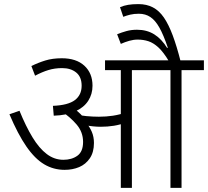

<svg xmlns="http://www.w3.org/2000/svg" viewBox="-20 -916 1014 936"><path d="M623 -574V0H569V-574H492V-622H732V-574ZM281 -632Q352 -632 391.5 -595.5Q431 -559 431 -498Q431 -457 410 -424.5Q389 -392 347 -373Q305 -354 242 -352L238 -400Q312 -403 345 -428Q378 -453 378 -498Q378 -541 351.5 -562.5Q325 -584 283 -584Q247 -584 216 -574.5Q185 -565 151 -547L133 -594Q165 -610 200.5 -621Q236 -632 281 -632ZM438 -219Q438 -174 418 -144.5Q398 -115 366 -101.5Q334 -88 295 -88Q241 -88 195.5 -115Q150 -142 108.5 -202Q67 -262 26 -359L75 -376Q106 -300 138.5 -246.5Q171 -193 208 -165Q245 -137 289 -137Q330 -137 357.5 -157Q385 -177 385 -224Q385 -272 353.5 -309Q322 -346 275 -377L316 -384H345Q358 -374 372 -360.5Q386 -347 396 -333L399 -319Q417 -298 427.5 -273.5Q438 -249 438 -219ZM462 -347Q498 -347 531 -352Q564 -357 602 -370V-321Q567 -308 535.5 -303Q504 -298 471 -298Q454 -298 434 -300Q414 -302 397 -305.5Q380 -309 370 -313L334 -351L337 -361Q368 -353 400.5 -350Q433 -347 462 -347ZM865 -574V0H811V-574H717V-622H974V-574ZM805 -615Q777 -662 752.5 -684.5Q728 -707 703.5 -715Q679 -723 651 -723Q631 -723 610 -717Q589 -711 569 -702L551 -749Q573 -758 596.5 -764.5Q620 -771 648 -771Q696 -771 732 -748.5Q768 -726 795 -682L798 -684Q777 -746 757 -781.5Q737 -817 713 -833Q689 -849 657 -849Q633 -849 614.5 -844.5Q596 -840 581 -834L565 -881Q584 -889 605 -892.5Q626 -896 655 -896Q695 -896 725.5 -880Q756 -864 779 -830.5Q802 -797 822 -743.5Q842 -690 861 -615Z"/></svg>

Font: Noto Sans Devanagari Light
Style: Regular
Weight: 300
Version: Version 2.003